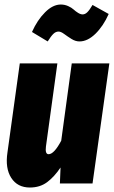

<svg xmlns="http://www.w3.org/2000/svg" viewBox="-20 -815 506 853"><path d="M333 -630.9Q315.4 -630.9 297.9 -641.8Q280.3 -652.8 265.4 -663.8Q250.5 -674.8 240.2 -674.8Q227.5 -674.8 216.8 -664.3Q206.1 -653.8 191.9 -630.9L122.1 -672.9Q145.5 -725.6 180.2 -760.3Q214.8 -794.9 250 -794.9Q267.1 -794.9 282.5 -788.1Q297.9 -781.2 306.9 -772.9Q315.9 -764.6 326.9 -757.8Q337.9 -751 347.2 -751Q357.9 -751 367.9 -760.7Q377.9 -770.5 391.1 -793L462.9 -752.9Q439 -699.2 404.1 -665Q369.1 -630.9 333 -630.9ZM112.8 18.1Q57.6 18.1 30 -24.7Q2.4 -67.4 13.2 -138.2L67.9 -533.2H234.9L184.1 -164.1Q179.7 -129.9 195.8 -129.9Q220.2 -129.9 252 -189.9L298.8 -533.2H465.8L391.1 0H246.1L249 -70.8Q220.7 -28.8 189 -5.4Q157.2 18.1 112.8 18.1Z"/></svg>

Font: Fira Sans Compressed ExtraBold
Style: Italic
Weight: 800
Width: 3
Italic angle: -8°
Designer: Carrois Corporate & Edenspiekermann AG
Foundry: Carrois Corporate GbR & Edenspiekermann AG
Version: Version 4.203;PS 004.203;hotconv 1.0.88;makeotf.lib2.5.64775